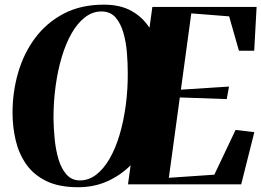

<svg xmlns="http://www.w3.org/2000/svg" viewBox="-20 -772 1094 804"><path d="M307 12Q226.5 12 173.2 -14.2Q120 -40.5 89.2 -85Q58.5 -129.5 45.5 -185.2Q32.5 -241 32.5 -300.5Q32.5 -387 56 -468Q79.5 -549 127.2 -613Q175 -677 246.8 -714.8Q318.5 -752.5 415 -752.5Q484 -752.5 531 -726Q578 -699.5 606 -655.5L618 -743H1054.5L1044.5 -559.5H980.5L939.5 -703.5L781 -716L737.5 -396.5L939 -409.5L929.5 -357L733 -364L687 -27.5L877.5 -40.5L966.5 -228L1045 -218.5L990 0H516L527 -80Q484.5 -37.5 429.2 -12.8Q374 12 307 12ZM314.5 -16.5Q351.5 -16.5 382.8 -40.5Q414 -64.5 438.8 -107.2Q463.5 -150 480.5 -206.8Q497.5 -263.5 506.5 -330Q515.5 -396.5 515 -467Q515 -506.5 511.5 -550.8Q508 -595 496.8 -634.5Q485.5 -674 463.8 -699Q442 -724 404.5 -724Q368 -724 336.5 -700Q305 -676 280.5 -633.5Q256 -591 239 -534.5Q222 -478 213 -412.5Q204 -347 204 -276.5Q204.5 -236.5 208.8 -191.5Q213 -146.5 224.5 -106.8Q236 -67 258 -41.8Q280 -16.5 314.5 -16.5Z"/></svg>

Font: Merriweather 144pt ExtraBold
Style: Italic
Weight: 800
Italic angle: -7.8°
Version: Version 2.101